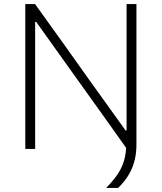

<svg xmlns="http://www.w3.org/2000/svg" viewBox="-20 -733 796 945"><path d="M502.5 192Q533 161 555.2 130Q577.5 99 589.5 61Q601.5 23 601.5 -29V-39.5L623.5 0H604.5Q545.5 -83.5 479.5 -175.8Q413.5 -268 334 -379L158 -625.5H153V-237Q153 -172 153 -116.2Q153 -60.5 153 0H104.5Q104.5 -60.5 104.5 -116.2Q104.5 -172 104.5 -237V-475Q104.5 -541 104.5 -597Q104.5 -653 104.5 -713H152.5Q224.5 -613 291 -520.2Q357.5 -427.5 422 -336L598 -91H603V-475Q603 -541 603 -597Q603 -653 603 -713H651.5Q651.5 -653 651.5 -597Q651.5 -541 651.5 -475V-245.5Q651.5 -186.5 651.5 -131Q651.5 -75.5 651.5 -22Q651.5 18 644 50.2Q636.5 82.5 623.8 108.2Q611 134 595 154.5Q579 175 561.5 192Z"/></svg>

Font: Commissioner Thin ExtraLight
Style: Regular
Weight: 250
Version: Version 1.000